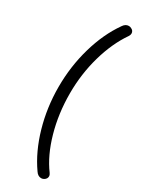

<svg xmlns="http://www.w3.org/2000/svg" viewBox="-227 -783 741 957"><g transform="rotate(30 143.5 -305.0)"><path d="M205 133Q186 133 173 113Q116 32 84.5 -77.5Q53 -187 53 -305Q53 -423 84.5 -532.5Q116 -642 173 -723Q186 -743 205 -743Q213 -743 220 -739Q235 -732 235 -716Q235 -708 229 -699Q177 -624 147.5 -520.5Q118 -417 118 -305Q118 -189 147.5 -85Q177 19 229 89Q235 97 235 106Q235 120 220 129Q213 133 205 133Z"/></g></svg>

Font: Kodchasan Light
Style: Regular
Weight: 300
Version: Version 1.000; ttfautohint (v1.6)